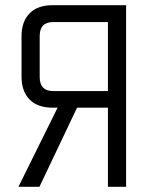

<svg xmlns="http://www.w3.org/2000/svg" viewBox="-20 -720 587 740"><path d="M183 -700H466V0H396V-305H277L132 0H51L202 -305H183Q125 -305 94 -336.5Q63 -368 63 -425V-580Q63 -637 94 -668.5Q125 -700 183 -700ZM396 -369V-635H185Q133 -635 133 -581V-423Q133 -369 185 -369Z"/></svg>

Font: Strong
Style: Regular
Weight: 400
Designer: Roman Shchyukin (Gaslight Type Foundry)
Foundry: Cyreal (www.cyreal.org)
Version: Version 1.001